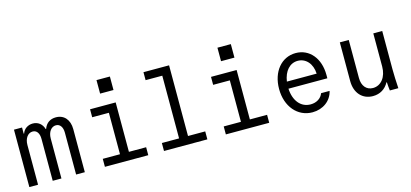

<svg xmlns="http://www.w3.org/2000/svg" viewBox="-66 -1258 3731 1745"><g transform="rotate(-15 1800.0 -385.5)"><path d="M41 0H123V-374C123 -436 155 -480 200 -480C238 -480 261 -448 261 -394V0H343V-376C343 -437 375 -480 419 -480C457 -480 481 -447 481 -394V0H563V-405C563 -494 514 -550 437 -550C383 -550 344 -523 325 -471H321C307 -520 269 -550 220 -550C174 -550 135 -524 121 -482H117V-540H41Z M752 0H1160V-75H998V-540H757V-465H914V-75H752ZM882 -654H1008V-781H882Z M1308 0H1716V-75H1554V-740H1313V-665H1470V-75H1308Z M1890 0H2298V-75H2136V-540H1895V-465H2052V-75H1890ZM2020 -654H2146V-781H2020Z M2547 -254H2913V-286C2913 -442 2823 -550 2693 -550C2559 -550 2464 -435 2464 -273C2464 -108 2564 10 2704 10C2803 10 2883 -49 2903 -138H2823C2807 -93 2762 -64 2706 -64C2614 -64 2553 -139 2547 -254ZM2693 -477C2769 -477 2826 -415 2830 -320H2550C2564 -416 2618 -477 2693 -477Z M3506 -180V-540H3422V-228C3422 -130 3368 -61 3292 -61C3230 -61 3191 -108 3191 -182V-540H3107V-175C3107 -64 3173 10 3273 10C3340 10 3392 -23 3422 -79H3426C3427 -53 3430 -27 3433 0H3513C3509 -63 3506 -129 3506 -180Z"/></g></svg>

Font: CommitMonoNiceRocks
Style: Regular
Weight: 400
Monospace: yes
Designer: Eigil Nikolajsen
Foundry: Eigil Nikolajsen
Version: Version 1.143